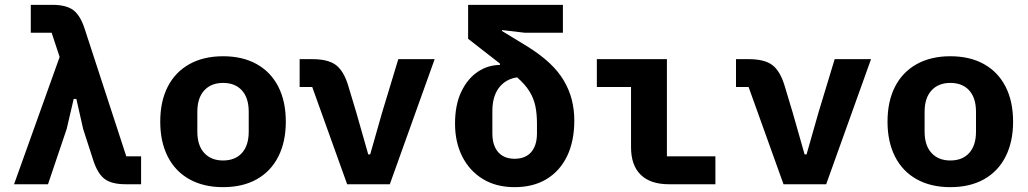

<svg xmlns="http://www.w3.org/2000/svg" viewBox="-20 -760 4240 792"><path d="M193 -625H107V-740H196Q253 -740 282 -718.5Q311 -697 329 -642L501 -115H562V0H498Q441 0 412 -21.5Q383 -43 365 -98L323 -228L295 -352H284L255 -228L178 0H38L226 -525Z M900 12Q820 12 761.5 -20.5Q703 -53 672 -114Q641 -175 641 -258Q641 -342 672 -402.5Q703 -463 761.5 -495.5Q820 -528 900 -528Q981 -528 1039 -495.5Q1097 -463 1128 -402.5Q1159 -342 1159 -258Q1159 -175 1128 -114Q1097 -53 1039 -20.5Q981 12 900 12ZM900 -98Q950 -98 978 -129Q1006 -160 1006 -217V-299Q1006 -356 978 -387Q950 -418 900 -418Q851 -418 822.5 -387Q794 -356 794 -299V-217Q794 -160 822.5 -129Q851 -98 900 -98Z M1412 0 1268 -401H1216V-516H1268Q1334 -516 1366 -491.5Q1398 -467 1416 -408L1450 -295L1499 -123H1507L1556 -295L1623 -516H1773L1588 0Z M2144 -625 2051 -636V-632L2156 -568Q2209 -535 2246 -500.5Q2283 -466 2305.5 -428Q2328 -390 2338.5 -349Q2349 -308 2349 -263Q2349 -178 2319.5 -116.5Q2290 -55 2235 -21.5Q2180 12 2103 12Q2026 12 1971 -22Q1916 -56 1886.5 -115Q1857 -174 1857 -250Q1857 -328 1883 -382Q1909 -436 1951 -464Q1993 -492 2042 -492V-498Q2022 -514 2001.5 -529.5Q1981 -545 1961 -561L1911 -600V-740H2302V-625ZM2195 -250Q2195 -292 2188 -324Q2181 -356 2163.5 -384Q2146 -412 2113 -441Q2080 -436 2057 -417.5Q2034 -399 2022.5 -370Q2011 -341 2011 -303V-209Q2011 -176 2022 -152.5Q2033 -129 2053.5 -117Q2074 -105 2103 -105Q2132 -105 2152.5 -117Q2173 -129 2184 -152.5Q2195 -176 2195 -209Z M2931 0H2739Q2663 0 2623 -39Q2583 -78 2583 -153V-401H2442V-516H2731V-115H2931Z M3212 0 3068 -401H3016V-516H3068Q3134 -516 3166 -491.5Q3198 -467 3216 -408L3250 -295L3299 -123H3307L3356 -295L3423 -516H3573L3388 0Z M3900 12Q3820 12 3761.5 -20.5Q3703 -53 3672 -114Q3641 -175 3641 -258Q3641 -342 3672 -402.5Q3703 -463 3761.5 -495.5Q3820 -528 3900 -528Q3981 -528 4039 -495.5Q4097 -463 4128 -402.5Q4159 -342 4159 -258Q4159 -175 4128 -114Q4097 -53 4039 -20.5Q3981 12 3900 12ZM3900 -98Q3950 -98 3978 -129Q4006 -160 4006 -217V-299Q4006 -356 3978 -387Q3950 -418 3900 -418Q3851 -418 3822.5 -387Q3794 -356 3794 -299V-217Q3794 -160 3822.5 -129Q3851 -98 3900 -98Z"/></svg>

Font: Lilex
Style: Regular
Weight: 400
Monospace: yes
Designer: Mike Abbink, Paul van der Laan, Pieter van Rosmalen, Mikhael Khrustik
Foundry: Mikhael Khrustik
Version: Version 2.510